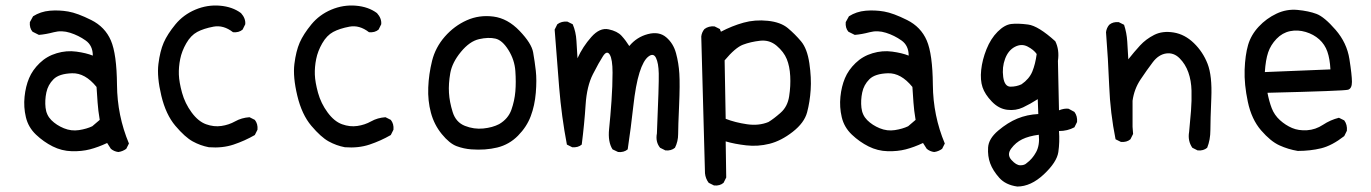

<svg xmlns="http://www.w3.org/2000/svg" viewBox="-20 -557 5040 706"><path d="M415 2Q399.4 0 387.7 -9.8L374 -31.2Q340.8 -15.6 310.5 -7.8Q280.3 0 243.7 -1Q207 -2 173.8 -18.6Q140.6 -35.2 112.3 -62Q84 -88.9 75.2 -126Q66.4 -163.1 70.3 -201.2Q74.2 -239.3 86.9 -269.5Q99.6 -299.8 126 -325.2Q152.3 -350.6 188.5 -361.3Q224.6 -372.1 260.7 -367.2Q296.9 -362.3 321.3 -352.5Q321.3 -389.6 294.9 -408.2Q268.6 -426.8 237.8 -436.5Q207 -446.3 177.7 -438.5Q148.4 -430.7 123 -428.7L99.6 -440.4Q87.9 -454.1 89.8 -475.6L101.6 -497.1Q128.9 -514.6 163.1 -517.6Q197.3 -520.5 231 -514.6Q264.6 -508.8 315.4 -483.4Q366.2 -458 387.7 -408.2Q409.2 -358.4 410.2 -245.1Q411.1 -131.8 454.1 -29.3L444.3 -9.8Q430.7 0 415 2ZM319.3 -92.8 346.7 -116.2Q340.8 -151.4 338.9 -179.7Q336.9 -208 335 -237.3Q293 -289.1 245.1 -287.6Q197.3 -286.1 176.8 -265.6Q156.2 -245.1 150.4 -216.8Q144.5 -188.5 147.5 -161.1Q150.4 -133.8 168.9 -115.2Q187.5 -96.7 214.8 -85.4Q242.2 -74.2 270.5 -78.6Q298.8 -83 319.3 -92.8Z M748 -15.6Q716.8 -21.5 688.5 -37.1Q660.2 -52.7 625 -94.2Q589.8 -135.7 573.2 -205.1Q556.6 -274.4 562.5 -321.8Q568.4 -369.1 582 -400.4Q595.7 -431.6 625 -467.3Q654.3 -502.9 698.2 -521.5Q742.2 -540 788.6 -536.1Q835 -532.2 866.2 -508.8Q883.8 -489.3 881.8 -467.8L872.1 -448.2Q858.4 -436.5 836.9 -438.5Q801.8 -465.8 765.1 -459Q728.5 -452.1 705.1 -439.5Q681.6 -426.8 665 -397.9Q648.4 -369.1 642.6 -339.8Q636.7 -310.5 637.7 -282.7Q638.7 -254.9 649.4 -215.8Q660.2 -176.8 684.6 -143.6Q709 -110.4 737.8 -100.1Q766.6 -89.8 793.9 -93.8Q821.3 -97.7 844.7 -110.8Q868.2 -124 897.5 -126L917 -116.2Q928.7 -101.6 926.8 -80.1L917 -60.5Q879.9 -39.1 838.9 -25.4Q797.9 -11.7 748 -15.6Z M1248 -15.6Q1216.8 -21.5 1188.5 -37.1Q1160.2 -52.7 1125 -94.2Q1089.8 -135.7 1073.2 -205.1Q1056.6 -274.4 1062.5 -321.8Q1068.4 -369.1 1082 -400.4Q1095.7 -431.6 1125 -467.3Q1154.3 -502.9 1198.2 -521.5Q1242.2 -540 1288.6 -536.1Q1335 -532.2 1366.2 -508.8Q1383.8 -489.3 1381.8 -467.8L1372.1 -448.2Q1358.4 -436.5 1336.9 -438.5Q1301.8 -465.8 1265.1 -459Q1228.5 -452.1 1205.1 -439.5Q1181.6 -426.8 1165 -397.9Q1148.4 -369.1 1142.6 -339.8Q1136.7 -310.5 1137.7 -282.7Q1138.7 -254.9 1149.4 -215.8Q1160.2 -176.8 1184.6 -143.6Q1209 -110.4 1237.8 -100.1Q1266.6 -89.8 1293.9 -93.8Q1321.3 -97.7 1344.7 -110.8Q1368.2 -124 1397.5 -126L1417 -116.2Q1428.7 -101.6 1426.8 -80.1L1417 -60.5Q1379.9 -39.1 1338.9 -25.4Q1297.9 -11.7 1248 -15.6Z M1712.9 -7.8Q1685.5 -9.8 1659.2 -19.5Q1632.8 -29.3 1604.5 -64Q1576.2 -98.6 1564.5 -142.6Q1552.7 -186.5 1554.7 -235.4Q1556.6 -284.2 1568.8 -333.5Q1581.1 -382.8 1615.7 -422.4Q1650.4 -461.9 1696.3 -482.4Q1742.2 -502.9 1794.4 -496.1Q1846.7 -489.3 1890.6 -443.4Q1934.6 -397.5 1940.4 -364.3Q1946.3 -331.1 1950.2 -296.9Q1954.1 -262.7 1950.2 -215.8Q1946.3 -168.9 1931.6 -129.9Q1917 -90.8 1884.8 -58.1Q1852.5 -25.4 1808.6 -14.6Q1764.6 -3.9 1712.9 -7.8ZM1815.4 -100.6Q1848.6 -120.1 1860.4 -153.3Q1872.1 -186.5 1875 -220.7Q1877.9 -254.9 1875 -295.9Q1872.1 -336.9 1849.6 -373Q1827.1 -409.2 1801.8 -415Q1776.4 -420.9 1741.7 -413.1Q1707 -405.3 1674.8 -366.2Q1642.6 -327.1 1635.7 -288.1Q1628.9 -249 1630.9 -215.8Q1632.8 -182.6 1644.5 -145Q1656.2 -107.4 1689.5 -94.2Q1722.7 -81.1 1756.8 -84.5Q1791 -87.9 1815.4 -100.6Z M2252.9 2 2232.4 -7.8Q2214.8 -35.2 2219.7 -82.5Q2224.6 -129.9 2228.5 -185.5Q2232.4 -241.2 2232.4 -290Q2232.4 -338.9 2222.2 -356Q2211.9 -373 2197.3 -350.6Q2182.6 -328.1 2160.2 -284.2Q2137.7 -240.2 2133.3 -171.4Q2128.9 -102.5 2119.1 -25.4Q2105.5 -13.7 2084 -15.6L2064.5 -25.4Q2044.9 -127.9 2036.1 -235.4Q2027.3 -342.8 2019.5 -448.2L2029.3 -467.8Q2044.9 -479.5 2066.4 -477.5L2085.9 -467.8Q2097.7 -440.4 2099.6 -407.2Q2101.6 -374 2103.5 -342.8Q2123 -385.7 2154.3 -420.9Q2185.5 -456.1 2217.8 -449.2Q2250 -442.4 2265.6 -425.3Q2281.2 -408.2 2293.9 -387.7Q2321.3 -420.9 2362.3 -431.6Q2403.3 -442.4 2429.7 -419.9Q2456.1 -397.5 2465.8 -361.3Q2475.6 -325.2 2478 -286.1Q2480.5 -247.1 2477.1 -168.9Q2473.6 -90.8 2473.6 -64Q2473.6 -37.1 2461.9 -13.7Q2448.2 -2 2426.8 -3.9L2407.2 -13.7Q2389.6 -35.2 2395.5 -66.4Q2403.3 -249 2402.3 -287.1Q2401.4 -325.2 2392.1 -344.2Q2382.8 -363.3 2364.3 -349.1Q2345.7 -335 2331.5 -290Q2317.4 -245.1 2308.6 -165.5Q2299.8 -85.9 2288.1 -7.8Q2274.4 3.9 2252.9 2Z M2605.5 125 2585.9 115.2Q2574.2 99.6 2572.3 80.1L2558.6 -422.9Q2560.5 -438.5 2570.3 -450.2Q2585.9 -461.9 2607.4 -460L2627 -450.2L2630.9 -440.4Q2671.9 -461.9 2713.9 -473.6Q2755.9 -485.4 2803.2 -480.5Q2850.6 -475.6 2877 -453.6Q2903.3 -431.6 2925.8 -404.8Q2948.2 -377.9 2956.1 -324.2Q2963.9 -270.5 2960.9 -226.6Q2958 -182.6 2947.8 -144Q2937.5 -105.5 2895 -72.3Q2852.5 -39.1 2809.6 -28.3Q2766.6 -17.6 2724.1 -22.5Q2681.6 -27.3 2648.4 -37.1L2650.4 95.7L2640.6 115.2Q2627 127 2605.5 125ZM2805.7 -108.4Q2825.2 -120.1 2850.6 -142.6Q2876 -165 2881.8 -203.1Q2887.7 -241.2 2885.7 -277.3Q2883.8 -313.5 2873 -339.8Q2862.3 -366.2 2835.9 -388.7Q2809.6 -411.1 2774.9 -407.2Q2740.2 -403.3 2711.9 -392.6Q2683.6 -381.8 2644.5 -335L2648.4 -120.1Q2683.6 -106.4 2727.1 -100.1Q2770.5 -93.8 2805.7 -108.4Z M3415 2Q3399.4 0 3387.7 -9.8L3374 -31.2Q3340.8 -15.6 3310.5 -7.8Q3280.3 0 3243.7 -1Q3207 -2 3173.8 -18.6Q3140.6 -35.2 3112.3 -62Q3084 -88.9 3075.2 -126Q3066.4 -163.1 3070.3 -201.2Q3074.2 -239.3 3086.9 -269.5Q3099.6 -299.8 3126 -325.2Q3152.3 -350.6 3188.5 -361.3Q3224.6 -372.1 3260.7 -367.2Q3296.9 -362.3 3321.3 -352.5Q3321.3 -389.6 3294.9 -408.2Q3268.6 -426.8 3237.8 -436.5Q3207 -446.3 3177.7 -438.5Q3148.4 -430.7 3123 -428.7L3099.6 -440.4Q3087.9 -454.1 3089.8 -475.6L3101.6 -497.1Q3128.9 -514.6 3163.1 -517.6Q3197.3 -520.5 3231 -514.6Q3264.6 -508.8 3315.4 -483.4Q3366.2 -458 3387.7 -408.2Q3409.2 -358.4 3410.2 -245.1Q3411.1 -131.8 3454.1 -29.3L3444.3 -9.8Q3430.7 0 3415 2ZM3319.3 -92.8 3346.7 -116.2Q3340.8 -151.4 3338.9 -179.7Q3336.9 -208 3335 -237.3Q3293 -289.1 3245.1 -287.6Q3197.3 -286.1 3176.8 -265.6Q3156.2 -245.1 3150.4 -216.8Q3144.5 -188.5 3147.5 -161.1Q3150.4 -133.8 3168.9 -115.2Q3187.5 -96.7 3214.8 -85.4Q3242.2 -74.2 3270.5 -78.6Q3298.8 -83 3319.3 -92.8Z M3720.7 128.9Q3677.7 123 3654.3 96.7Q3630.9 70.3 3621.1 43.9Q3611.3 17.6 3613.3 -14.6Q3615.2 -46.9 3650.4 -76.7Q3685.5 -106.4 3721.2 -121.1Q3756.8 -135.7 3797.9 -137.7L3795.9 -192.4Q3768.6 -174.8 3741.7 -162.1Q3714.8 -149.4 3683.6 -153.3Q3652.3 -157.2 3627 -183.6Q3601.6 -210 3592.8 -236.3Q3584 -262.7 3587.9 -299.8Q3591.8 -336.9 3607.4 -376Q3623 -415 3648.4 -440.4Q3673.8 -465.8 3698.2 -468.8Q3722.7 -471.7 3760.3 -466.8Q3797.9 -461.9 3860.4 -405.3Q3876 -374 3870.1 -333L3874 -151.4Q3893.6 -159.2 3909.2 -157.2L3930.7 -145.5Q3942.4 -129.9 3940.4 -108.4L3930.7 -88.9Q3905.3 -75.2 3874 -75.2Q3877 -35.2 3871.6 2Q3866.2 39.1 3818.4 84Q3770.5 128.9 3720.7 128.9ZM3754.9 43Q3776.4 27.3 3790 2Q3803.7 -23.4 3799.8 -61.5Q3762.7 -56.6 3738.8 -44.9Q3714.8 -33.2 3698.2 -10.7Q3681.6 11.7 3699.2 31.2Q3716.8 50.8 3731.9 50.8Q3747.1 50.8 3754.9 43ZM3736.3 -247.1Q3764.6 -266.6 3775.9 -293.9Q3787.1 -321.3 3792 -358.4Q3781.2 -374 3758.8 -385.7Q3736.3 -397.5 3711.9 -384.8Q3687.5 -372.1 3675.8 -340.8Q3664.1 -309.6 3668.9 -273.9Q3673.8 -238.3 3695.8 -238.3Q3717.8 -238.3 3736.3 -247.1Z M4383.8 -3.9 4364.3 -13.7Q4346.7 -39.1 4352.5 -72.3Q4356.4 -112.3 4359.4 -149.4Q4362.3 -186.5 4361.3 -223.6Q4360.4 -260.7 4349.6 -291Q4338.9 -321.3 4317.4 -342.8Q4295.9 -364.3 4268.1 -360.4Q4240.2 -356.4 4218.8 -328.1Q4197.3 -299.8 4173.8 -264.6Q4150.4 -229.5 4144.5 -186.5V-90.8L4146.5 -64.5L4136.7 -44.9Q4123 -33.2 4101.6 -35.2L4082 -44.9Q4062.5 -141.6 4058.6 -241.2Q4054.7 -340.8 4046.9 -438.5Q4048.8 -454.1 4058.6 -465.8Q4072.3 -477.5 4093.8 -475.6L4113.3 -465.8Q4123 -436.5 4125 -404.3Q4127 -372.1 4128.9 -338.9Q4150.4 -366.2 4171.9 -389.6Q4193.4 -413.1 4224.1 -428.7Q4254.9 -444.3 4295.9 -437.5Q4336.9 -430.7 4370.1 -398.4Q4403.3 -366.2 4420.4 -322.3Q4437.5 -278.3 4434.1 -196.3Q4430.7 -114.3 4430.7 -78.6Q4430.7 -43 4418.9 -13.7Q4405.3 -2 4383.8 -3.9Z M4752 -2Q4716.8 -7.8 4684.6 -22.5Q4652.3 -37.1 4617.2 -77.6Q4582 -118.2 4568.4 -182.6Q4554.7 -247.1 4556.6 -300.8Q4558.6 -354.5 4569.3 -391.6Q4580.1 -428.7 4608.4 -459Q4636.7 -489.3 4673.8 -506.8Q4710.9 -524.4 4751.5 -520.5Q4792 -516.6 4820.8 -505.9Q4849.6 -495.1 4891.1 -447.3Q4932.6 -399.4 4941.9 -339.8Q4951.2 -280.3 4951.2 -255.9Q4951.2 -231.4 4937 -227.1Q4922.9 -222.7 4640.6 -215.8Q4646.5 -184.6 4656.2 -159.2Q4666 -133.8 4686.5 -115.2Q4707 -96.7 4731 -86.4Q4754.9 -76.2 4786.1 -78.1Q4817.4 -80.1 4844.7 -98.1Q4872.1 -116.2 4903.3 -124L4922.9 -114.3Q4934.6 -98.6 4932.6 -76.2L4922.9 -56.6Q4877.9 -21.5 4837.9 -11.7Q4797.9 -2 4752 -2ZM4872.1 -301.8Q4870.1 -340.8 4860.8 -367.2Q4851.6 -393.6 4831.1 -412.1Q4810.5 -430.7 4781.2 -439.5Q4752 -448.2 4723.6 -442.4Q4695.3 -436.5 4673.8 -414.1Q4652.3 -391.6 4643.1 -364.3Q4633.8 -336.9 4630.9 -292Z"/></svg>

Font: NaikaiFont
Style: Regular
Weight: 400
Version: Version 1.67